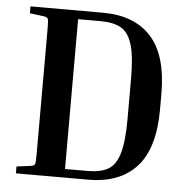

<svg xmlns="http://www.w3.org/2000/svg" viewBox="-50 -730 769 779"><g transform="rotate(5 334.5 -340.0)"><path d="M43 -652V-680H338Q466 -680 534.5 -605Q603 -530 603 -372V-309Q603 -151 534.5 -75.5Q466 0 338 0H43V-28L98 -35Q114 -37 117 -43.5Q120 -50 120 -84V-596Q120 -630 117 -636.5Q114 -643 98 -645ZM333 -645H240V-35H333Q384 -35 415 -52.5Q446 -70 460.5 -118.5Q475 -167 475 -259V-422Q475 -514 460.5 -562Q446 -610 415 -627.5Q384 -645 333 -645Z"/></g></svg>

Font: Inria Serif
Style: Bold
Weight: 700
Designer: Black Foundry Team
Foundry: Black Foundry
Version: Version 1.000; ttfautohint (v1.8.3)